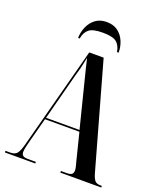

<svg xmlns="http://www.w3.org/2000/svg" viewBox="-164 -1015 927 1116"><g transform="rotate(20 299.5 -457.5)"><path d="M3 0V-10H33Q61 -10 74 -25.5Q87 -41 99 -87L265 -714H354L537 -62Q546 -32 557 -21Q568 -10 591 -10H599V0H346V-10H381Q406 -10 414 -18Q422 -26 422 -41Q422 -51 418 -66.5Q414 -82 410 -97L369 -261H156L117 -114Q111 -91 106.5 -71.5Q102 -52 102 -40Q102 -24 111 -17Q120 -10 142 -10H191V0ZM159 -271H366L298 -541Q285 -592 277.5 -622.5Q270 -653 264 -680Q257 -646 251.5 -622Q246 -598 236 -565ZM175 -771Q176 -808 190.5 -841Q205 -874 232.5 -894.5Q260 -915 301 -915Q343 -915 370.5 -894.5Q398 -874 412 -841Q426 -808 426 -771H416Q409 -812 385 -830.5Q361 -849 301 -849Q240 -849 216 -830Q192 -811 185 -771Z"/></g></svg>

Font: Noto Serif Display ExtraCondensed SemiBold
Style: Regular
Weight: 600
Width: 2
Designer: Monotype Design Team
Foundry: Monotype Imaging Inc.
Version: Version 2.009